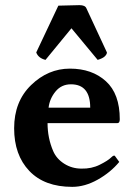

<svg xmlns="http://www.w3.org/2000/svg" viewBox="-20 -715 516 747"><path d="M207 -693Q267 -695 289 -695Q311 -695 316 -683L396 -511Q396 -504 388 -496Q380 -488 360 -482L258 -605L157 -482Q129 -489 121 -511ZM331 -296Q331 -387 256 -387Q219 -387 196 -359Q173 -331 169 -296ZM437 -236H165Q165 -178 187 -127Q200 -97 230 -78Q260 -59 297 -59Q336 -58 368 -74Q400 -90 412 -102Q424 -114 428 -107L444 -85Q410 -44 360 -16Q310 12 261 12Q153 12 94 -50Q35 -112 35 -216Q35 -320 101 -384Q167 -448 252 -448Q338 -448 392 -399Q446 -350 446 -251Q446 -236 437 -236Z"/></svg>

Font: Lusitana
Style: Bold
Weight: 700
Designer: Ana Paula Megda
Foundry: Ana Paula Megda
Version: Version 1.001; ttfautohint (v1.4.1)